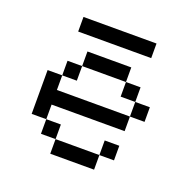

<svg xmlns="http://www.w3.org/2000/svg" viewBox="-105 -667 772 772"><g transform="rotate(20 281.0 -281.0)"><path d="M62.5 -312.5V-125H125V-187.5H437.5V-250H125V-312.5ZM125 -62.5H187.5V-125H125ZM125 -312.5H187.5V-375H125ZM125 -500H437.5V-562.5H125ZM187.5 0H375V-62.5H187.5ZM187.5 -375H375V-437.5H187.5ZM375 -62.5H437.5V-125H375ZM375 -312.5H437.5V-375H375ZM437.5 -250H500V-312.5H437.5Z"/></g></svg>

Font: ChillMoonMono
Style: Regular
Weight: 400
Designer: Warren2060
Foundry: ChillType
Version: Version 1.000;Glyphs 3.1.1 (3135)